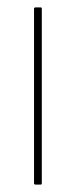

<svg xmlns="http://www.w3.org/2000/svg" viewBox="-20 -499 206 519"><path d="M76 0Q72 0 72 -4V-475Q72 -479 76 -479H90Q93 -479 93 -475V-4Q93 0 90 0Z"/></svg>

Font: Sofia Sans Condensed Thin
Style: Regular
Weight: 250
Version: Version 4.100